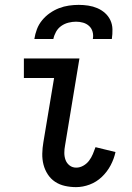

<svg xmlns="http://www.w3.org/2000/svg" viewBox="-20 -760 540 788"><path d="M292 8Q269 8 246.5 3Q224 -2 206 -14Q188 -26 176 -44.5Q164 -63 158.5 -84.5Q153 -106 153.5 -129.5Q154 -153 158 -176L202 -440H78V-520H306L247 -163Q244 -148 244 -132.5Q244 -117 249 -103.5Q254 -90 265.5 -81Q277 -72 293 -72Q308 -72 322 -80Q336 -88 345.5 -100.5Q355 -113 361 -127.5Q367 -142 372 -156L454 -136Q448 -108 434 -81.5Q420 -55 398 -34Q376 -13 348 -2.5Q320 8 292 8ZM121 -600Q124 -620 131.5 -640Q139 -660 153 -677Q167 -694 185 -706.5Q203 -719 222.5 -726.5Q242 -734 262.5 -737Q283 -740 303 -740Q323 -740 342.5 -737Q362 -734 379.5 -726.5Q397 -719 411 -706.5Q425 -694 433 -677Q441 -660 441.5 -640Q442 -620 439 -600H361Q364 -615 360 -629.5Q356 -644 345.5 -653.5Q335 -663 321 -667Q307 -671 292 -671Q277 -671 261 -667Q245 -663 231.5 -653.5Q218 -644 210 -629.5Q202 -615 199 -600Z"/></svg>

Font: Iosevka Curly Slab Medium
Style: Italic
Weight: 500
Italic angle: -9°
Monospace: yes
Designer: Belleve Invis
Foundry: Belleve Invis
Version: Version 22.1.2; ttfautohint (v1.8.4)